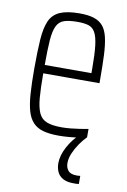

<svg xmlns="http://www.w3.org/2000/svg" viewBox="-82 -568 538 814"><g transform="rotate(10 186.5 -161.0)"><path d="M196 8Q156 8 129 0.5Q102 -7 85 -25Q68 -43 59.5 -73Q51 -103 48 -147.5Q45 -192 45 -254Q45 -329 48.5 -379.5Q52 -430 65.5 -460.5Q79 -491 110 -504.5Q141 -518 194 -518Q232 -518 256.5 -510Q281 -502 295.5 -484.5Q310 -467 317 -436.5Q324 -406 326 -361.5Q328 -317 328 -256V-241H86Q86 -177 89.5 -135.5Q93 -94 104 -70.5Q115 -47 138.5 -38Q162 -29 202 -29Q220 -29 240.5 -31Q261 -33 280.5 -36Q300 -39 316 -42V-5Q303 -2 283 1Q263 4 240.5 6Q218 8 196 8ZM287 -257V-296Q287 -359 282.5 -396Q278 -433 267.5 -451.5Q257 -470 238.5 -475.5Q220 -481 192 -481Q156 -481 134.5 -474Q113 -467 102.5 -445.5Q92 -424 89 -384Q86 -344 86 -277H306ZM292 196Q265 196 247.5 186.5Q230 177 222.5 160Q215 143 215 123Q215 90 235 52.5Q255 15 288 -15L315 -5Q300 10 286 30.5Q272 51 262.5 73Q253 95 253 116Q253 135 263.5 148Q274 161 300 161Q302 161 306 161Q310 161 316 160V195Q309 196 304.5 196Q300 196 292 196Z"/></g></svg>

Font: Saira ExtraCondensed ExtraLight
Style: Regular
Weight: 250
Width: 2
Designer: Hector Gatti with collaboration of the Omnibus-Type team
Foundry: Omnibus-Type
Version: Version 1.101